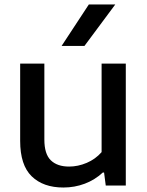

<svg xmlns="http://www.w3.org/2000/svg" viewBox="-20 -828 658 857"><path d="M70 -199V-544H178V-205Q178 -140.5 206.8 -112.5Q235.5 -84.5 288.5 -84.5Q328 -84.5 367 -101Q406 -117.5 433.5 -149V-544H541.5V0H452L444.5 -58H439Q403.5 -25 358.2 -8Q313 9 263 9Q173 9 121.5 -41Q70 -91 70 -199ZM255 -623 376.5 -808H494.5L357 -623Z"/></svg>

Font: Encode Sans Semi Expanded Medium
Style: Regular
Weight: 500
Width: 6
Designer: Multiple Designers
Foundry: Impallari Type
Version: Version 2.000